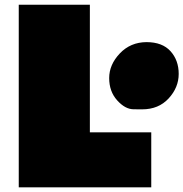

<svg xmlns="http://www.w3.org/2000/svg" viewBox="-20 -800 783 820"><path d="M60.1 -779.8H363.8V-234.9H626V0H60.1ZM605.5 -620.1Q673.3 -620.1 708.3 -581.3Q743.2 -542.5 743.2 -484.4Q743.2 -426.3 700.2 -379.6Q657.2 -333 586.9 -333Q586.4 -333 550.5 -333.3Q514.6 -333.5 480.5 -371.3Q446.3 -409.2 446.3 -466.6Q446.3 -523.9 491.7 -571.8Q537.1 -619.6 605.5 -620.1Z"/></svg>

Font: Fz Rammetto One
Style: Regular
Weight: 400
Designer: Vernon Adams
Foundry: Vernon Adams
Version: Vit hóa bi c Thuy @ FontZin.Com